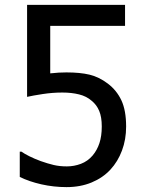

<svg xmlns="http://www.w3.org/2000/svg" viewBox="-20 -747 586 782"><path d="M493.7 -231.4Q493.7 -178.7 476.8 -133.8Q460 -88.9 429.7 -56.2Q398.9 -22.9 353.3 -3.9Q307.6 15.1 251 15.1Q198.7 15.1 148.2 3.7Q97.7 -7.8 60.5 -26.4V-129.4H67.4Q78.6 -121.1 99.6 -110.6Q120.6 -100.1 146 -90.8Q174.8 -80.6 198.7 -75Q222.7 -69.3 252.4 -69.3Q281.7 -69.3 309.6 -79.8Q337.4 -90.3 357.4 -113.8Q375.5 -135.3 385 -164.1Q394.5 -192.9 394.5 -231.9Q394.5 -270.5 384 -295.4Q373.5 -320.3 353.5 -336.4Q332.5 -355 302 -362.5Q271.5 -370.1 233.9 -370.1Q194.3 -370.1 154.3 -364Q114.3 -357.9 90.3 -352.5V-727.1H489.3V-641.6H184.6V-448.2Q202.1 -450.2 219.2 -451.2Q236.3 -452.1 250.5 -452.1Q306.2 -452.1 344.7 -442.9Q383.3 -433.6 418.9 -406.7Q455.1 -379.4 474.4 -338.4Q493.7 -297.4 493.7 -231.4Z"/></svg>

Font: Phetsarath
Style: Regular
Weight: 400
Designer: Danh Hong
Foundry: Danh Hong
Version: Version 1.01